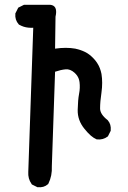

<svg xmlns="http://www.w3.org/2000/svg" viewBox="-20 -780 540 812"><path d="M136.2 10.7 116.7 1 114.7 0 113.3 -2.4Q97.7 -24.4 99.6 -53.2L120.6 -662.6Q109.9 -662.1 99.6 -663.1Q89.4 -664.1 79.8 -667.2Q70.3 -670.4 61.5 -675.3L60.1 -675.8L59.1 -677.2Q42.5 -695.8 44.9 -721.7V-723.6L45.9 -725.1L55.7 -744.6L57.1 -747.6L60.1 -749L79.6 -758.8L81.5 -759.8H84H185.1Q191.9 -760.3 197.8 -758.8Q205.1 -757.3 210 -752.4Q214.8 -747.6 216.3 -740.5Q217.8 -733.4 217.3 -725.8Q216.8 -718.3 214.8 -709.5L212.9 -574.2Q259.8 -581.1 298.8 -574.2Q309.6 -571.8 319.8 -568.4Q330.1 -564.9 339.6 -560.3Q349.1 -555.7 357.4 -549.3Q365.7 -543 373 -535.6Q382.8 -525.9 390.1 -514.9Q397.5 -503.9 402.1 -491.9Q406.7 -480 409.2 -467.3Q415 -430.7 409.2 -389.2Q403.3 -350.1 403.3 -321.3Q403.3 -296.9 434.6 -272.5L435.5 -272L436 -271Q450.7 -254.4 448.2 -228.5V-226.6L447.3 -225.1L437.5 -205.6L436.5 -203.6L434.6 -202.1Q416 -188 390.6 -190.4H389.2L388.2 -190.9Q376.5 -195.8 364 -206.5Q351.6 -217.3 337.4 -234.9Q307.6 -271 308.6 -315.4Q309.1 -336.4 310.5 -353.5Q312 -370.6 314.5 -383.8Q319.3 -407.7 316.4 -432.6Q315.4 -439.9 313 -446.8Q310.5 -453.6 306.2 -460Q301.8 -466.3 295.4 -472.2Q276.9 -488.8 257.3 -486.8Q237.3 -484.9 212.9 -476.6L199.2 -77.1Q201.2 -36.6 184.6 -3.4L183.6 -1.5L182.1 -0.5Q165.5 14.2 139.6 11.7H137.7Z"/></svg>

Font: NaikaiFont
Style: Bold
Weight: 700
Version: Version 1.89